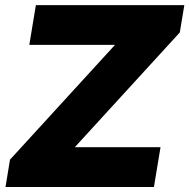

<svg xmlns="http://www.w3.org/2000/svg" viewBox="-20 -748 757 768"><path d="M2 0 20 -109.4 439.9 -568.4H97.2L123.5 -727.5H717.3L699.2 -618.2L279.3 -159.2H622.1L595.7 0Z"/></svg>

Font: Inter 24pt Black
Style: Italic
Weight: 900
Italic angle: -9.3988°
Designer: Rasmus Andersson
Foundry: rsms
Version: Version 4.001;git-66647c0bb